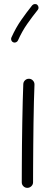

<svg xmlns="http://www.w3.org/2000/svg" viewBox="-20 -883 272 930"><path d="M121.1 -501.5Q132.3 -501 139.9 -492.4Q147.5 -483.9 147 -472.7Q145.5 -438.5 144.3 -390.1Q143.1 -341.8 142.3 -286.9Q141.6 -231.9 141.1 -177.7Q140.6 -123.5 140.4 -77.1Q140.1 -30.8 140.1 0Q140.1 11.2 131.8 19Q123.5 26.9 112.3 26.9Q101.1 26.9 93.3 19Q85.4 11.2 85.4 0Q85.4 -30.8 85.7 -77.4Q85.9 -124 86.4 -178.2Q86.9 -232.4 87.9 -287.6Q88.9 -342.8 90.1 -391.8Q91.3 -440.9 92.8 -475.6Q93.3 -486.8 101.6 -494.4Q109.9 -502 121.1 -501.5ZM160.2 -859.9Q165.5 -855.5 166.5 -848.1Q167.5 -840.8 163.1 -835.4Q135.7 -801.3 111.6 -766.8Q87.4 -732.4 66.9 -687Q64 -680.7 57.1 -678Q50.3 -675.3 43.9 -678.2Q37.6 -680.7 34.9 -687.7Q32.2 -694.8 35.2 -701.2Q57.1 -749.5 82.8 -786.1Q108.4 -822.8 135.7 -856.9Q140.1 -862.3 147.7 -863.3Q155.3 -864.3 160.2 -859.9Z"/></svg>

Font: Mikhak-DS1-FD Light
Style: Regular
Weight: 300
Designer: Amin Abedi
Version: Version 3.2